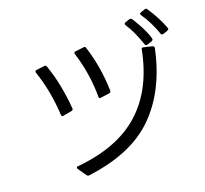

<svg xmlns="http://www.w3.org/2000/svg" viewBox="-123 -1009 1245 1167"><g transform="rotate(-15 500.0 -425.0)"><path d="M949 -693Q942 -693 939 -700Q924 -735 901 -773Q878 -811 853 -840Q850 -845 850 -848Q850 -853 857 -856L884 -868Q888 -870 890 -870Q896 -870 900 -864Q924 -835 949 -796.5Q974 -758 990 -723Q992 -719 992 -717Q992 -712 984 -707L955 -694Q953 -693 949 -693ZM838 -655Q832 -655 829 -662Q790 -751 747 -805Q744 -810 744 -813Q744 -819 751 -822L778 -834Q780 -835 784 -835Q790 -835 795 -830Q821 -797 845 -758.5Q869 -720 882 -686Q883 -684 883 -681Q883 -675 876 -670L844 -656Q842 -655 838 -655ZM484 -417Q475 -417 475 -427Q461 -579 404 -715Q403 -717 403 -721Q403 -729 412 -730L465 -741L469 -742Q477 -742 480 -733Q536 -601 554 -445V-442Q554 -434 545 -431L488 -418ZM236 -370Q228 -370 226 -381Q204 -537 146 -667Q145 -669 145 -673Q145 -681 154 -682L205 -693L209 -694Q217 -694 220 -686Q249 -623 270.5 -548.5Q292 -474 304 -400V-397Q304 -389 295 -386L240 -371ZM237 -44Q237 -51 246 -52Q506 -99 642 -245Q778 -391 804 -637Q804 -649 817 -647L872 -639Q883 -636 883 -625Q852 -366 715 -203.5Q578 -41 298 19Q296 20 293 20Q287 20 282 14L240 -36Q237 -41 237 -44Z"/></g></svg>

Font: LINE Seed JP_TTF Regular
Style: Regular
Weight: 400
Designer: LINE & Fontrix & Fontworks
Version: Version 1.002